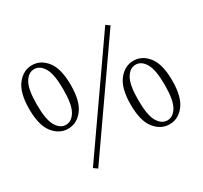

<svg xmlns="http://www.w3.org/2000/svg" viewBox="-145 -882 1169 1106"><g transform="rotate(-30 439.0 -329.5)"><path d="M180 -261Q122 -261 81.5 -312Q41 -363 41 -471Q41 -579 81.5 -631Q122 -683 180 -683Q238 -683 278 -632Q318 -581 318 -472Q318 -364 278 -312.5Q238 -261 180 -261ZM180 -287Q218 -287 243 -329Q268 -371 268 -472Q268 -573 243 -615Q218 -657 180 -657Q142 -657 117 -615Q92 -573 92 -472Q92 -371 117 -329Q142 -287 180 -287ZM214 24 189 6 663 -673 688 -655ZM699 9Q641 9 600.5 -42Q560 -93 560 -201Q560 -309 600.5 -361Q641 -413 699 -413Q757 -413 797 -362Q837 -311 837 -202Q837 -94 797 -42.5Q757 9 699 9ZM699 -17Q737 -17 762 -59Q787 -101 787 -202Q787 -303 762 -345Q737 -387 699 -387Q661 -387 636 -345Q611 -303 611 -202Q611 -101 636 -59Q661 -17 699 -17Z"/></g></svg>

Font: Source Serif 4 SmText Light
Style: Regular
Weight: 300
Designer: Frank Grießhammer
Foundry: Adobe
Version: Version 4.005;hotconv 1.1.0;makeotfexe 2.6.0